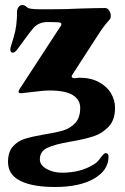

<svg xmlns="http://www.w3.org/2000/svg" viewBox="-20 -461 497 766"><path d="M12 185Q12 146 31 124Q50 102 78.5 93Q107 84 153 76Q204 68 232 59.5Q260 51 280 30Q300 9 300 -31Q300 -63 270.5 -81.5Q241 -100 176 -100Q154 -100 100 -93Q70 -89 65 -89Q54 -89 54 -95Q54 -98 56 -101.5Q58 -105 59 -107L224 -360Q225 -362 225 -365Q225 -371 213 -372Q198 -373 169 -373Q137 -373 116 -352Q106 -342 79.5 -305.5Q53 -269 49 -264Q38 -249 29 -251Q24 -252 22 -258Q20 -264 22 -271Q23 -275 35.5 -316Q48 -357 48 -414Q48 -425 54 -433Q60 -441 69 -441Q79 -441 89 -431Q97 -424 141 -424H183Q245 -424 301 -427Q369 -429 399 -429Q409 -429 415.5 -419Q422 -409 422 -397Q422 -390 419 -385Q415 -381 401.5 -364.5Q388 -348 376 -329L268 -162Q266 -159 266 -156Q266 -149 278 -149Q284 -149 289 -150Q294 -151 296 -151Q342 -151 374.5 -133.5Q407 -116 423 -88.5Q439 -61 439 -31Q439 18 413 45Q387 72 351 83.5Q315 95 256 105Q198 115 168.5 129Q139 143 139 175Q139 198 166 213Q193 228 227 228Q302 228 354 195Q370 186 383 166Q388 160 392.5 155Q397 150 402 150Q413 150 413 164Q413 218 355.5 251.5Q298 285 199 285Q110 285 61 260.5Q12 236 12 185Z"/></svg>

Font: EB Garamond ExtraBold
Style: Italic
Weight: 800
Italic angle: -17.2°
Designer: Georg Duffner and Octavio Pardo
Foundry: Georg Duffner
Version: Version 1.000